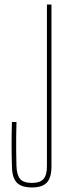

<svg xmlns="http://www.w3.org/2000/svg" viewBox="-20 -820 298 845"><path d="M120.5 5Q89.5 5 70.2 -4.5Q51 -14 42 -34.5Q33 -55 32.5 -88Q31 -140.5 31 -185.5Q31 -230.5 32.5 -283H52.5Q51.5 -250.5 51.2 -218Q51 -185.5 51.2 -153Q51.5 -120.5 52.5 -88Q54 -49 69 -32Q84 -15 120.5 -15Q156 -15 171.2 -32Q186.5 -49 186.5 -88V-800H206.5V-88Q206.5 -38.5 186.5 -16.8Q166.5 5 120.5 5Z"/></svg>

Font: Big Shoulders Display SC Thin
Style: Regular
Weight: 100
Designer: Patric King
Foundry: XO Type Co
Version: Version 2.002